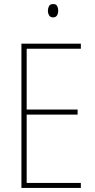

<svg xmlns="http://www.w3.org/2000/svg" viewBox="-20 -930 472 950"><path d="M380 0H86V-714H380V-689H112V-388H364V-363H112V-25H380ZM243 -910Q258 -910 263 -900Q268 -890 268 -878Q268 -863 262 -853.5Q256 -844 242 -844Q229 -844 223 -854Q217 -864 217 -877Q217 -889 222.5 -899.5Q228 -910 243 -910Z"/></svg>

Font: Noto Sans Georgian Condensed Thin
Style: Regular
Weight: 100
Width: 3
Designer: Monotype Design Team, Akaki Razmadze
Foundry: Google LLC
Version: Version 2.005; ttfautohint (v1.8.4.7-5d5b)